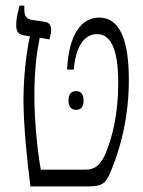

<svg xmlns="http://www.w3.org/2000/svg" viewBox="-20 -667 513 687"><path d="M89 0H296C349 0 359 -13 377 -55C433 -190 441 -310 441 -381C441 -521 410 -604 335 -604C270 -604 226 -542 220 -418H244C250 -492 277 -545 327 -545C382 -545 403 -478 403 -371C403 -257 382 -176 357 -116C340 -78 320 -60 288 -60H126C112 -139 103 -243 103 -325C103 -420 112 -480 122 -532L157 -526C160 -539 163 -550 163 -560C163 -577 155 -587 140 -589L93 -596C72 -600 67 -611 67 -636V-647H50C42 -618 38 -597 38 -578C38 -555 44 -544 68 -540L87 -537C75 -482 64 -395 64 -309C64 -224 76 -97 89 0ZM225 -308C225 -286 234 -274 252 -274C271 -274 279 -286 279 -308C279 -328 271 -341 252 -341C234 -341 225 -328 225 -308Z"/></svg>

Font: Noto Serif Hebrew Condensed Light
Style: Regular
Weight: 300
Width: 3
Designer: Monotype Design Team
Foundry: Monotype Imaging Inc.
Version: Version 2.004